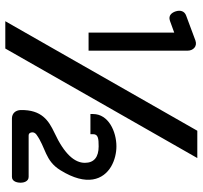

<svg xmlns="http://www.w3.org/2000/svg" viewBox="-40 -652 764 724"><g transform="rotate(90 342.0 -290.0)"><path d="M23 -570C27 -558 37 -541 59 -549L103 -565V-242H171V-616C171 -635 156 -653 133 -645L39 -610C22 -604 17 -588 23 -570ZM60 72H163L576 -652H473ZM395 15C396 33 407 47 427 47H647C666 47 669 24 669 14C669 4 665 -16 647 -16H491C483 -16 479 -22 479 -30C479 -36 482 -41 487 -45C536 -81 586 -77 622 -136C684 -236 657 -298 608 -327C584 -341 556 -347 532 -347C476 -347 410 -317 410 -259V-249H486V-259C486 -278 502 -280 532 -280C572 -280 594 -263 594 -228C594 -190 562 -151 480 -113C436 -92 393 -66 395 15Z"/></g></svg>

Font: Charger Pro
Style: ExBdExt
Weight: 400
Designer: Jasper
Foundry: Cannot Into Space Fonts
Version: Version 1.09